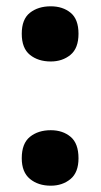

<svg xmlns="http://www.w3.org/2000/svg" viewBox="-20 -577 319 609"><path d="M49 -470Q49 -516 75 -536.5Q101 -557 141 -557Q179 -557 204 -536.5Q229 -516 229 -470Q229 -424 203.5 -403Q178 -382 141 -382Q101 -382 75 -403Q49 -424 49 -470ZM49 -75Q49 -122 75 -143Q101 -164 141 -164Q179 -164 204 -143Q229 -122 229 -75Q229 -30 203.5 -9Q178 12 141 12Q101 12 75 -9.5Q49 -31 49 -75Z"/></svg>

Font: Noto Sans Hebrew SemiCondensed ExtraBold
Style: Regular
Weight: 800
Width: 4
Designer: Monotype Design Team
Foundry: Monotype Imaging Inc.
Version: Version 2.004; ttfautohint (v1.8.4.7-5d5b)